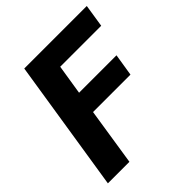

<svg xmlns="http://www.w3.org/2000/svg" viewBox="-185 -791 914 914"><g transform="rotate(-45 272.0 -334.0)"><path d="M526 -553H250L226 -402H478L460 -290H208L163 0H18L123 -668H544Z"/></g></svg>

Font: Rambla
Style: Bold Italic
Weight: 700
Italic angle: -12°
Designer: Martin Sommaruga
Foundry: Martin Sommaruga
Version: Version 1.001